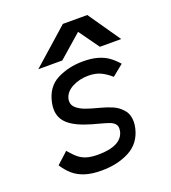

<svg xmlns="http://www.w3.org/2000/svg" viewBox="-140 -877 880 986"><g transform="rotate(-20 300.0 -384.0)"><path d="M47.5 -97 109.5 -153.5Q134 -124.5 152.8 -109.2Q171.5 -94 196 -86.5Q220.5 -79 258.5 -79Q322 -79 359 -98Q396 -117 404 -154Q405.5 -162.5 405.5 -168.5Q405.5 -185 395.2 -195.2Q385 -205.5 368 -211.5Q351 -217.5 317.5 -226.5Q298 -231.5 279 -237Q197.5 -260.5 159.8 -293.5Q122 -326.5 122 -376.5Q122 -393.5 125.5 -410.5Q142 -491.5 205 -523.8Q268 -556 347.5 -556Q393.5 -556 427 -546.2Q460.5 -536.5 484 -519.5Q507.5 -502.5 530.5 -476.5L469.5 -427Q442 -451.5 414 -464.5Q386 -477.5 348 -477.5Q299 -477.5 260 -457Q221 -436.5 212.5 -402Q210.5 -395.5 210.5 -387.5Q210.5 -364.5 230 -348.5Q249.5 -332.5 277.5 -322.8Q305.5 -313 348 -302Q385 -292.5 414.5 -279.5Q444 -266.5 465.5 -241Q487 -215.5 487 -176.5Q487 -160 482.5 -140.5Q464.5 -64.5 399.5 -30.2Q334.5 4 247 4Q194 4 157 -8Q120 -20 94.5 -41.8Q69 -63.5 47.5 -97ZM316.5 -772H450L571.5 -596.5H455L376 -707L249.5 -596.5H118.5Z"/></g></svg>

Font: JuliaMono
Style: Italic
Weight: 400
Italic angle: -9°
Monospace: yes
Designer: cormullion
Foundry: corm
Version: Version 0.057; ttfautohint (v1.8.4)